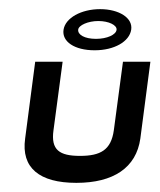

<svg xmlns="http://www.w3.org/2000/svg" viewBox="-20 -396 349 420"><path d="M309 -261H249L229 -111C223 -68 200 -55 155 -55C110 -55 91 -68 97 -111L117 -261H57L35 -93C26 -29 66 4 147 4C228 4 278 -29 287 -93ZM151 -331C152 -341 173 -350 195 -350C218 -350 236 -341 235 -331C234 -320 214 -311 190 -311C165 -311 150 -320 151 -331ZM119 -331C115 -305 143 -286 187 -286C230 -286 263 -305 267 -331C271 -357 240 -376 199 -376C158 -376 123 -357 119 -331Z"/></svg>

Font: Hussar Tani
Style: DwaKurs
Weight: 700
Foundry: Cannot Into Space Fonts
Version: Version 0.92